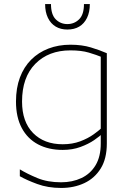

<svg xmlns="http://www.w3.org/2000/svg" viewBox="-20 -761 637 949"><path d="M508 -52Q508 23 478 71.5Q448 120 397 144Q346 168 282 168Q217 168 164 148.5Q111 129 78 110V76Q114 98 164.5 119Q215 140 282 140Q338 140 382.5 119Q427 98 452.5 55.5Q478 13 478 -52V-498L488 -477Q456 -490 419 -501Q382 -512 328 -512Q220 -512 154.5 -445.5Q89 -379 89 -259Q89 -159 143.5 -103.5Q198 -48 290 -48Q338 -48 376.5 -62.5Q415 -77 443.5 -97.5Q472 -118 488 -134V-103Q474 -88 445.5 -68.5Q417 -49 377.5 -34.5Q338 -20 290 -20Q220 -20 168 -47.5Q116 -75 87.5 -128.5Q59 -182 59 -259Q59 -326 78.5 -378Q98 -430 134 -466Q170 -502 219.5 -521Q269 -540 328 -540Q385 -540 429.5 -526.5Q474 -513 508 -498ZM313 -615Q280 -615 255.5 -629.5Q231 -644 217 -672.5Q203 -701 203 -741H232Q232 -689 255.5 -665.5Q279 -642 313 -642Q347 -642 371 -665.5Q395 -689 395 -741H424Q424 -701 410 -672.5Q396 -644 371.5 -629.5Q347 -615 313 -615Z"/></svg>

Font: Roundo Variable
Style: Regular
Weight: 200
Designer: Shiva Nallaperumal
Foundry: Indian Type Foundry
Version: Version 2.000